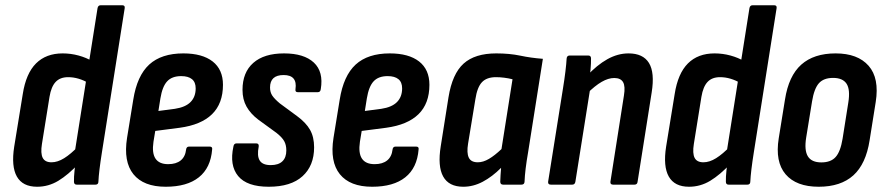

<svg xmlns="http://www.w3.org/2000/svg" viewBox="-20 -703 3372 731"><path d="M121.3 8Q66.3 8 44.3 -30.7Q22.3 -69.4 34.1 -144.8L66.7 -345Q78.9 -423.4 117.2 -461.6Q155.5 -499.7 218.5 -499.7Q249.5 -499.7 279.2 -491.6Q308.9 -483.5 332.1 -469.5L319.5 -385.4Q279.4 -409.2 239.5 -409.2Q209 -409.2 192 -391.2Q174.9 -373.1 168.5 -334.4L139.7 -155.1Q133.9 -119.2 142.6 -102.1Q151.3 -85.1 176.2 -85.1Q199.2 -85.1 224.3 -100.7Q249.4 -116.2 279.9 -147.9L279.8 -80.4Q239.6 -37.4 202.1 -14.7Q164.6 8 121.3 8ZM272 0Q261.6 0 261.6 -11.4Q261.2 -29.4 263.8 -53.4Q266.4 -77.4 268.4 -94.6L264.9 -125.1L351.3 -671.6Q353.3 -683 363.3 -683H445.4Q456.7 -683 454.7 -671.6L367.9 -122.1Q362.3 -87.1 358.9 -58.8Q355.5 -30.5 354.7 -12Q354.7 0 343.7 0Z M610.9 8Q526.4 8 487.9 -39.8Q449.5 -87.5 463.7 -177.9L487.3 -323.2Q501.7 -414.6 548.1 -457.2Q594.6 -499.7 678.1 -499.7Q750.2 -499.7 789.6 -469Q828.9 -438.2 828.9 -380.2Q828.9 -308.9 787.3 -268.2Q745.7 -227.5 663.8 -216.5L571.1 -204.5L564.3 -163.2Q557.9 -120.1 572.1 -99Q586.2 -78 620.3 -78Q650.3 -78 667.9 -92.1Q685.4 -106.2 688.6 -133.9Q690 -144.9 700 -144.9H778.1Q789.7 -144.9 787.7 -133.9Q782.1 -63.8 737 -27.9Q692 8 610.9 8ZM583.1 -280.5 645.7 -288.7Q686.2 -294.8 705.6 -314.6Q725 -334.4 725 -366.5Q725 -390.1 710.9 -401.6Q696.8 -413.2 669.9 -413.2Q634.8 -413.2 616.5 -393.4Q598.1 -373.7 590.7 -328.4Z M1003.3 8Q920.4 8 886.7 -32.7Q853.1 -73.4 868.7 -145.2Q870.5 -157.1 880.6 -157.1H955.4Q966.4 -157.1 965 -145.2Q957.9 -109.3 968.8 -91.9Q979.6 -74.4 1010.7 -74.4Q1040.2 -74.4 1055.1 -88.8Q1070.1 -103.1 1070.1 -130.2Q1070.1 -151.2 1062 -165.7Q1053.9 -180.3 1032.6 -197.1L962.7 -248Q933.9 -270 918.6 -297.2Q903.3 -324.4 903.3 -360.9Q903.3 -427.4 944.4 -463.6Q985.4 -499.7 1061.5 -499.7Q1137.4 -499.7 1174.9 -464.8Q1212.3 -429.8 1201.3 -363.6Q1199.9 -352 1189.9 -352H1114Q1103 -352 1105 -363.6Q1112.8 -417.3 1059.9 -417.3Q1008.1 -417.3 1008.1 -369.8Q1008.1 -351.8 1016.7 -338.9Q1025.3 -326.1 1045.4 -309.3L1111.1 -260.9Q1145.1 -235.9 1160.5 -208.6Q1175.9 -181.3 1175.9 -142.1Q1175.9 -72.2 1131.8 -32.1Q1087.8 8 1003.3 8Z M1396.9 8Q1312.4 8 1273.9 -39.8Q1235.5 -87.5 1249.7 -177.9L1273.3 -323.2Q1287.7 -414.6 1334.1 -457.2Q1380.6 -499.7 1464.1 -499.7Q1536.2 -499.7 1575.6 -469Q1614.9 -438.2 1614.9 -380.2Q1614.9 -308.9 1573.3 -268.2Q1531.7 -227.5 1449.8 -216.5L1357.1 -204.5L1350.3 -163.2Q1343.9 -120.1 1358.1 -99Q1372.2 -78 1406.3 -78Q1436.3 -78 1453.9 -92.1Q1471.4 -106.2 1474.6 -133.9Q1476 -144.9 1486 -144.9H1564.1Q1575.7 -144.9 1573.7 -133.9Q1568.1 -63.8 1523 -27.9Q1478 8 1396.9 8ZM1369.1 -280.5 1431.7 -288.7Q1472.2 -294.8 1491.6 -314.6Q1511 -334.4 1511 -366.5Q1511 -390.1 1496.9 -401.6Q1482.8 -413.2 1455.9 -413.2Q1420.8 -413.2 1402.5 -393.4Q1384.1 -373.7 1376.7 -328.4Z M1743.9 8Q1688.9 8 1667.3 -31Q1645.7 -70 1658.1 -146.6L1687.5 -332.4Q1701.9 -422 1745.1 -460.9Q1788.2 -499.7 1869.4 -499.7Q1919.9 -499.7 1960.9 -491.1Q2001.9 -482.4 2046.9 -479.1L1990.9 -125Q1984.7 -89.3 1981.3 -61.3Q1977.9 -33.4 1977.1 -11.4Q1976.7 0 1965.1 0H1895.6Q1884.6 0 1884.6 -11.4Q1884.8 -23.6 1885.8 -37Q1886.8 -50.4 1887.8 -64Q1854 -30.2 1818 -11.1Q1781.9 8 1743.9 8ZM1799.2 -85.1Q1819.6 -85.1 1841.6 -98.1Q1863.6 -111 1889.3 -135.5L1931.3 -401.2Q1916.5 -405 1899.9 -407.1Q1883.4 -409.2 1868.1 -409.2Q1833.2 -409.2 1815.1 -390.2Q1796.9 -371.1 1789.9 -325.2L1762.1 -156.1Q1756.3 -121 1764.7 -103.1Q1773.1 -85.1 1799.2 -85.1Z M2314.1 0Q2302.7 0 2304.1 -11.4L2355.5 -339.3Q2361.3 -374.6 2352.2 -390.3Q2343.1 -406 2318.6 -406Q2296.2 -406 2270.8 -391.4Q2245.4 -376.8 2213.9 -345.6L2214 -413.6Q2252.8 -455.4 2292.4 -477.6Q2332 -499.7 2373.1 -499.7Q2428.3 -499.7 2450.8 -463.2Q2473.3 -426.6 2461.1 -350.8L2407.5 -11.4Q2406.5 0 2395.6 0ZM2077.3 0Q2065.5 0 2066.9 -11.4L2123.5 -366.8Q2129.1 -401.2 2132.7 -430.9Q2136.3 -460.6 2137.3 -479.8Q2138.1 -491.7 2149.3 -491.7H2219.4Q2230.2 -491.7 2230.2 -480.4Q2230.6 -463.4 2228.3 -437.6Q2226 -411.9 2223.4 -393.7L2227.5 -368.9L2170.7 -11.4Q2168.9 0 2158.7 0Z M2603.3 8Q2548.3 8 2526.3 -30.7Q2504.3 -69.4 2516.1 -144.8L2548.7 -345Q2560.9 -423.4 2599.2 -461.6Q2637.5 -499.7 2700.5 -499.7Q2731.5 -499.7 2761.2 -491.6Q2790.9 -483.5 2814.1 -469.5L2801.5 -385.4Q2761.4 -409.2 2721.5 -409.2Q2691 -409.2 2674 -391.2Q2656.9 -373.1 2650.5 -334.4L2621.7 -155.1Q2615.9 -119.2 2624.6 -102.1Q2633.3 -85.1 2658.2 -85.1Q2681.2 -85.1 2706.3 -100.7Q2731.4 -116.2 2761.9 -147.9L2761.8 -80.4Q2721.6 -37.4 2684.1 -14.7Q2646.6 8 2603.3 8ZM2754 0Q2743.6 0 2743.6 -11.4Q2743.2 -29.4 2745.8 -53.4Q2748.4 -77.4 2750.4 -94.6L2746.9 -125.1L2833.3 -671.6Q2835.3 -683 2845.3 -683H2927.4Q2938.7 -683 2936.7 -671.6L2849.9 -122.1Q2844.3 -87.1 2840.9 -58.8Q2837.5 -30.5 2836.7 -12Q2836.7 0 2825.7 0Z M3097.1 8Q3011.4 8 2970.9 -39.6Q2930.5 -87.1 2944.9 -176.7L2968.7 -324.2Q2982.7 -414 3030.6 -456.9Q3078.6 -499.7 3161.5 -499.7Q3245.6 -499.7 3287.1 -452.5Q3328.5 -405.2 3314.1 -314.6L3290.9 -169.1Q3276.9 -78.7 3229 -35.4Q3181 8 3097.1 8ZM3107.1 -84.7Q3143.4 -84.7 3161.6 -105.3Q3179.9 -125.8 3187.9 -174.5L3209.7 -312.2Q3217.7 -361.7 3203.2 -384.1Q3188.6 -406.4 3151.9 -406.4Q3116 -406.4 3097.9 -386.2Q3079.7 -365.9 3071.7 -316.8L3049.3 -178.9Q3041.7 -131 3055.7 -107.9Q3069.8 -84.7 3107.1 -84.7Z"/></svg>

Font: Sofia Sans Condensed
Style: Italic
Weight: 400
Italic angle: -9°
Designer: Botio Nikoltchev, Ani Petrova
Foundry: lettersoup
Version: Version 4.101